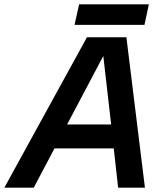

<svg xmlns="http://www.w3.org/2000/svg" viewBox="-83 -861 768 881"><path d="M-63 0 316 -690H497L582 0H459L439 -180H167L72 0ZM225 -290H427L391 -604ZM259 -747 280 -841H600L580 -747Z"/></svg>

Font: Radio Canada Big Medium
Style: Italic
Weight: 500
Italic angle: -12°
Designer: Étienne Aubert Bonn
Foundry: Coppers and Brasses
Version: Version 1.001